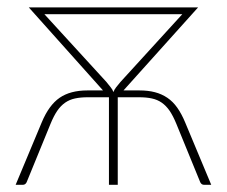

<svg xmlns="http://www.w3.org/2000/svg" viewBox="-20 -514 631 534"><path d="M307.5 -243.5V0H283V-243.5H224Q204 -243.5 188.8 -240.2Q173.5 -237 161.2 -228.5Q149 -220 139.2 -205.8Q129.5 -191.5 120.5 -169.5L54 -7Q50.5 0 43.5 0H23.5L96 -173.5Q116 -221.5 145.8 -242Q175.5 -262.5 223 -262.5H266.5L60 -493.5H531L323.5 -262.5H368Q392 -262.5 411 -257.5Q430 -252.5 445.5 -242Q461 -231.5 473 -214.5Q485 -197.5 495 -173.5L567.5 0H547.5Q540.5 0 537 -7L470.5 -169.5Q461.5 -191.5 451.8 -205.8Q442 -220 429.8 -228.5Q417.5 -237 402.2 -240.2Q387 -243.5 367 -243.5ZM276 -286Q283 -277 288 -271Q293 -265 295.5 -258Q298 -265 302.8 -271Q307.5 -277 315 -286L487 -474.5H103.5Z"/></svg>

Font: Lato Thin
Style: Regular
Weight: 200
Designer: Lukasz Dziedzic
Foundry: tyPoland Lukasz Dziedzic
Version: Version 2.007; 2014-02-27